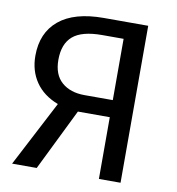

<svg xmlns="http://www.w3.org/2000/svg" viewBox="-78 -760 763 830"><g transform="rotate(10 303.0 -344.5)"><path d="M506 -689V0H411V-271H271L138 0H30L180 -288Q115 -313 81.5 -362Q48 -411 48 -477Q48 -578 115 -633.5Q182 -689 311 -689ZM411 -346V-615H317Q228 -615 188.5 -581Q149 -547 149 -477Q149 -412 186.5 -379Q224 -346 287 -346Z"/></g></svg>

Font: FiraGO
Style: Regular
Weight: 400
Designer: bBox Type
Foundry: bBox Type GmbH
Version: Version 1.001;April 20, 2020;FontCreator 12.0.0.2555 64-bit